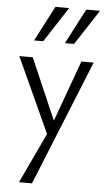

<svg xmlns="http://www.w3.org/2000/svg" viewBox="-64 -746 597 1075"><g transform="rotate(5 234.5 -208.5)"><path d="M229.1 30.6 25.5 -414.5H101L259.8 -47.5ZM374.3 -414.5H443.4L158.2 289H85.2L232.9 -25.1ZM100.2 -509.1 202.6 -706.5H280L151.5 -509.1ZM273.6 -509.1 376.1 -706.5H453.5L324.9 -509.1Z"/></g></svg>

Font: Ysabeau
Style: Bold
Weight: 700
Designer: Christian Thalmann (Catharsis Fonts)
Version: Version 2.000;gftools[0.9.27.dev2+g8671c4b]